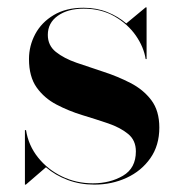

<svg xmlns="http://www.w3.org/2000/svg" viewBox="-20 -490 488 520"><path d="M50 10H47.5V-137.5H50.5Q57 -96 83 -63.5Q109 -31 147.8 -12.2Q186.5 6.5 231.5 6.5Q278 6.5 313 -14Q348 -34.5 348 -80Q348 -110 327 -127.2Q306 -144.5 273 -155.8Q240 -167 203 -178.2Q166 -189.5 133 -206.8Q100 -224 79.2 -253.2Q58.5 -282.5 58.5 -330Q58.5 -366 75.5 -397.8Q92.5 -429.5 125.5 -449.2Q158.5 -469 206 -469Q241.5 -469 270.8 -457.2Q300 -445.5 322 -426.5L374.5 -470H377V-330H374.5Q369.5 -362.5 347.8 -393.8Q326 -425 290 -445.8Q254 -466.5 206.5 -466.5Q163.5 -466.5 136.5 -447.2Q109.5 -428 109.5 -395.5Q109.5 -367 131.2 -349.5Q153 -332 187.5 -320Q222 -308 260.5 -295.5Q299 -283 333.5 -265.2Q368 -247.5 389.8 -218.8Q411.5 -190 411.5 -144.5Q411.5 -96 387.2 -61.5Q363 -27 323 -8.5Q283 10 235.5 10Q197 10 163.5 -2.5Q130 -15 104.5 -37Z"/></svg>

Font: Bodoni* 72pt Medium
Style: Regular
Weight: 500
Version: Version 2.3